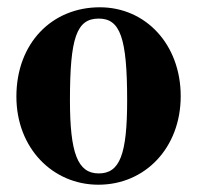

<svg xmlns="http://www.w3.org/2000/svg" viewBox="-20 -493 540 527"><path d="M329 -218C329 -69 309 -17 251 -17C193 -17 172 -73 172 -218C172 -389 190 -442 251 -442C310 -442 329 -389 329 -218ZM476 -229C476 -371 380 -473 254 -473C122 -473 25 -374 25 -228C25 -86 125 14 250 14C379 14 476 -88 476 -229Z"/></svg>

Font: XITS
Style: Bold
Weight: 700
Designer: MicroPress Inc., with final additions and corrections provided by Coen Hoffman, Elsevier (retired)
Version: Version 1.302